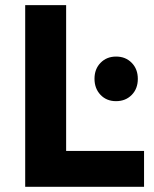

<svg xmlns="http://www.w3.org/2000/svg" viewBox="-20 -720 592 740"><path d="M77.1 -700.2H234.9V-138.2H535.2V0H77.1ZM487.5 -478Q511.2 -454.1 511.2 -416Q511.2 -377.9 487.5 -354Q463.9 -330.1 427.2 -330.1Q390.6 -330.1 367.4 -354.5Q344.2 -378.9 344.2 -416.5Q344.2 -454.1 367.7 -478Q391.1 -502 427.5 -502Q463.9 -502 487.5 -478Z"/></svg>

Font: Montserrat-SemiBold
Style: Regular
Weight: 600
Designer: Julieta Ulanovsky
Foundry: Julieta Ulanovsky
Version: Version 6.001